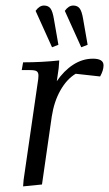

<svg xmlns="http://www.w3.org/2000/svg" viewBox="-20 -663 392 690"><path d="M58.1 -411.1 63 -439Q129.9 -439 192.9 -445.8L190.9 -418L184.1 -371.1Q209.5 -408.7 242.9 -430.4Q276.4 -452.1 314 -452.1Q352.1 -452.1 352.1 -428.2Q352.1 -410.2 339.8 -388.2L252 -397.9Q220.2 -378.9 197.3 -338.6Q174.3 -298.3 166 -244.1L130.9 0L63 6.8L64.9 -17.1L115.2 -363.8Q118.2 -380.9 118.2 -391.1Q118.2 -402.8 111.8 -407Q105.5 -411.1 87.9 -411.1ZM107.9 -624Q121.6 -643.1 138.2 -643.1Q153.8 -643.1 161.6 -632.3Q169.4 -621.6 173.8 -594.2L189.9 -502L167 -493.2ZM212.9 -624Q226.6 -643.1 243.2 -643.1Q258.8 -643.1 266.6 -632.3Q274.4 -621.6 278.8 -594.2L294.9 -502L272 -493.2Z"/></svg>

Font: Dihjauti S
Style: Italic
Weight: 400
Italic angle: -9°
Designer: T. Christopher White
Version: Version 3.0.0